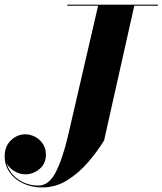

<svg xmlns="http://www.w3.org/2000/svg" viewBox="-52 -770 694 820"><path d="M235.5 -750H622.5V-745.5H521.5L392.5 -170Q364 -123.5 324.2 -77.2Q284.5 -31 235.2 -0.2Q186 30.5 129 30.5Q82 30.5 45.5 12.8Q9 -5 -11.5 -35Q-32 -65 -32 -102.5Q-32 -145.5 -5 -171Q22 -196.5 56.5 -196.5Q76.5 -196.5 96.8 -186.2Q117 -176 130.5 -156.5Q144 -137 144 -109Q144 -71 116.8 -48.2Q89.5 -25.5 56.5 -25.5Q32 -25.5 9.8 -38.8Q-12.5 -52 -23.5 -72.5Q-12 -30 26 -3.8Q64 22.5 112 22.5Q156.5 22.5 185.8 -34Q215 -90.5 238.5 -190L367 -745.5H235.5Z"/></svg>

Font: Bodoni* 36pt
Style: Bold Italic
Weight: 700
Italic angle: -13°
Version: Version 2.3